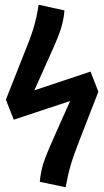

<svg xmlns="http://www.w3.org/2000/svg" viewBox="-20 -776 440 810"><path d="M395 -389 314 -181Q289 -117 277 -75Q265 -33 257 14L148 -9Q152 -59 169 -104.5Q186 -150 229 -245L276 -350L38 -271L5 -355H6L5 -356L86 -561Q112 -624 124 -666.5Q136 -709 143 -756L252 -732Q248 -683 231 -637Q214 -591 171 -498L125 -395L362 -474Z"/></svg>

Font: Fira Sans Compressed Medium
Style: Regular
Weight: 500
Width: 1
Designer: bBox Type GmbH & Carrois Corporate GbR & Edenspiekermann AG
Foundry: bBox Type GmbH & Carrois Corporate GbR & Edenspiekermann AG
Version: Version 4.301